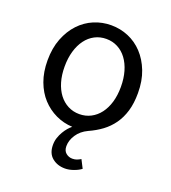

<svg xmlns="http://www.w3.org/2000/svg" viewBox="-130 -595 801 898"><g transform="rotate(20 271.0 -146.0)"><path d="M295 206Q257 206 231 184.5Q205 163 205 121Q205 102 210.5 85.5Q216 69 224.5 54.5Q233 40 242.5 29Q252 18 261 11Q217 9 178 -9.5Q139 -28 109.5 -60Q80 -92 63 -138Q46 -184 46 -242Q46 -303 64.5 -350.5Q83 -398 114 -431Q145 -464 185.5 -481Q226 -498 271 -498Q316 -498 356.5 -481Q397 -464 428 -431Q459 -398 477.5 -350.5Q496 -303 496 -242Q496 -191 484.5 -152.5Q473 -114 452 -84.5Q431 -55 402 -33.5Q373 -12 337 4Q303 20 284.5 48Q266 76 266 105Q266 128 280 139.5Q294 151 312 151Q324 151 333.5 147.5Q343 144 353 138L374 179Q360 190 337.5 198Q315 206 295 206ZM271 -56Q302 -56 328 -69.5Q354 -83 372.5 -107.5Q391 -132 401 -166Q411 -200 411 -242Q411 -284 401 -318.5Q391 -353 372.5 -378Q354 -403 328 -416.5Q302 -430 271 -430Q240 -430 214 -416.5Q188 -403 169.5 -378Q151 -353 141 -318.5Q131 -284 131 -242Q131 -200 141 -166Q151 -132 169.5 -107.5Q188 -83 214 -69.5Q240 -56 271 -56Z"/></g></svg>

Font: CV Source Sans
Style: Regular
Weight: 400
Designer: Paul D. Hunt
Foundry: Adobe Systems Incorporated
Version: Version 3.001